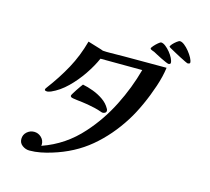

<svg xmlns="http://www.w3.org/2000/svg" viewBox="-118 -972 1235 1131"><g transform="rotate(15 500.0 -407.0)"><path d="M808 -661Q801 -607 780 -544Q759 -481 731.5 -420.5Q704 -360 675 -314Q604 -201 509.5 -122Q415 -43 286 -4Q254 6 220.5 12.5Q187 19 153 19Q130 19 110 4.5Q90 -10 90 -35Q90 -61 109 -78Q128 -95 153 -95Q178 -95 196.5 -77.5Q215 -60 215 -35Q215 -29 214 -26Q352 -74 450 -185Q530 -274 586 -385Q642 -496 673 -611L418 -612Q397 -564 361.5 -511.5Q326 -459 281.5 -415.5Q237 -372 187 -350Q181 -348 175 -346Q169 -344 163 -344Q160 -344 154.5 -345.5Q149 -347 149 -351Q149 -356 151.5 -359.5Q154 -363 156 -366Q214 -443 256.5 -521Q299 -599 324 -691L403 -667Q408 -666 413 -663.5Q418 -661 422 -661Q433 -660 443 -660Q453 -660 463 -660Q485 -660 506 -660.5Q527 -661 548 -661ZM534 -325Q534 -317 527.5 -312.5Q521 -308 513 -308Q510 -308 508 -308.5Q506 -309 503 -310Q481 -318 459.5 -323Q438 -328 415 -332Q398 -335 381 -337Q364 -339 347 -341Q340 -342 323 -344.5Q306 -347 306 -357Q306 -360 313 -371.5Q320 -383 329 -397Q338 -411 346.5 -422.5Q355 -434 358 -438Q389 -432 422.5 -419.5Q456 -407 485 -387Q514 -367 530 -338Q532 -335 533 -332Q534 -329 534 -325ZM825 -695Q825 -691 821 -688.5Q817 -686 813 -686Q809 -686 795 -692Q781 -698 764.5 -706Q748 -714 733.5 -722Q719 -730 713 -733Q708 -735 703 -736.5Q698 -738 693 -741Q688 -744 688 -747Q688 -752 698.5 -764Q709 -776 721.5 -786.5Q734 -797 739 -797Q751 -797 766 -785.5Q781 -774 794.5 -757.5Q808 -741 816.5 -724Q825 -707 825 -695ZM935 -726Q935 -722 930 -720Q925 -718 922 -718Q919 -718 904 -725Q889 -732 870 -742Q851 -752 834.5 -761Q818 -770 811 -774Q809 -775 801 -779.5Q793 -784 793 -785Q793 -792 803 -803Q813 -814 825.5 -823.5Q838 -833 844 -833Q856 -833 871.5 -821Q887 -809 901.5 -791Q916 -773 925.5 -755.5Q935 -738 935 -726Z"/></g></svg>

Font: Kaisei Decol Medium
Style: Regular
Weight: 500
Designer: Font-Kai, 金井和夫
Foundry: KAZUO KANAI
Version: Version 5.003